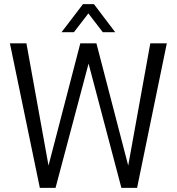

<svg xmlns="http://www.w3.org/2000/svg" viewBox="-20 -910 857 930"><path d="M788 -700 644 0H568L409 -602L249 0H173L28 -700H108L215 -108L369 -700H447L601 -108L708 -700ZM382 -890H435L538 -754H478L408 -845L338 -754H278Z"/></svg>

Font: Sarabun Light
Style: Regular
Weight: 300
Designer: Suppakit Chalermlarp | Katatrad Co.,Ltd.
Foundry: Cadson Demak Co.,Ltd.
Version: Version 1.000; ttfautohint (v1.6)